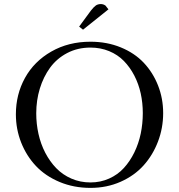

<svg xmlns="http://www.w3.org/2000/svg" viewBox="-20 -916 878 944"><path d="M58.1 -354Q58.1 -452.1 103 -533.2Q147.9 -614.3 232.4 -662.6Q316.9 -710.9 424.8 -710.9Q505.9 -710.9 573.7 -683.1Q641.6 -655.3 686.8 -607.4Q731.9 -559.6 757.1 -495.6Q782.2 -431.6 782.2 -359.9Q782.2 -286.6 756.8 -220Q731.4 -153.3 686 -102.8Q640.6 -52.2 572.8 -22.2Q504.9 7.8 424.8 7.8Q342.8 7.8 273.2 -21.2Q203.6 -50.3 157 -99.6Q110.4 -148.9 84.2 -214.8Q58.1 -280.8 58.1 -354ZM158.2 -358.9Q158.2 -307.1 169.2 -257.6Q180.2 -208 202.6 -164.8Q225.1 -121.6 256.6 -89.1Q288.1 -56.6 331.3 -37.8Q374.5 -19 424.8 -19Q474.1 -19 516.6 -38.1Q559.1 -57.1 589.1 -90.1Q619.1 -123 640.4 -166.5Q661.6 -210 671.9 -259Q682.1 -308.1 682.1 -359.9Q682.1 -409.7 671.9 -456.5Q661.6 -503.4 640.4 -544.4Q619.1 -585.4 589.1 -616.2Q559.1 -647 516.6 -664.6Q474.1 -682.1 424.8 -682.1Q361.8 -682.1 310.5 -655.3Q259.3 -628.4 226.3 -583.3Q193.4 -538.1 175.8 -480.5Q158.2 -422.9 158.2 -358.9ZM369.1 -785.2 426.8 -863.8Q441.4 -882.3 451.4 -889.2Q461.4 -896 476.1 -896Q481.4 -896 487.1 -894.3Q492.7 -892.6 495.1 -890.6L498 -889.2L513.2 -870.1L388.2 -770Z"/></svg>

Font: Dehuti Alt
Style: Bold
Weight: 700
Version: Version 1.2